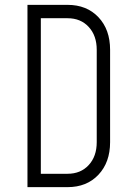

<svg xmlns="http://www.w3.org/2000/svg" viewBox="-20 -770 551 790"><path d="M93 0V-750H258Q337 -750 385 -699.2Q433 -648.5 433 -565V-185Q433 -102 385 -51Q337 0 258 0ZM148 -55H258Q312 -55 345 -90.8Q378 -126.5 378 -185V-565Q378 -623.5 345 -659.2Q312 -695 258 -695H148Z"/></svg>

Font: Mohave Light
Style: Regular
Weight: 300
Designer: Gumpita Rahayu
Foundry: Tokotype
Version: Version 2.003